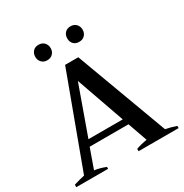

<svg xmlns="http://www.w3.org/2000/svg" viewBox="-201 -1055 1161 1212"><g transform="rotate(-30 379.5 -449.0)"><path d="M193 -841Q193 -866 208 -882Q223 -898 248 -898Q274 -898 289.5 -882Q305 -866 305 -841Q305 -817 289.5 -801Q274 -785 248 -785Q224 -785 208.5 -801Q193 -817 193 -841ZM426 -841Q426 -866 441 -882Q456 -898 482 -898Q507 -898 522.5 -882Q538 -866 538 -841Q538 -817 522.5 -801Q507 -785 482 -785Q456 -785 441 -800.5Q426 -816 426 -841ZM752 -16V0H460V-17Q498 -31 540 -37L490 -179H207L156 -36Q195 -31 238 -14V0H6V-18Q24 -24 47.5 -30Q71 -36 85 -39L331 -704H427L674 -37Q715 -29 752 -16ZM474 -224 350 -576 224 -224Z"/></g></svg>

Font: Trirong SemiBold
Style: Regular
Weight: 600
Designer: Katatrad Team
Foundry: CadsonDemak
Version: Version 1.001